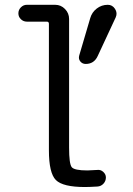

<svg xmlns="http://www.w3.org/2000/svg" viewBox="-20 -750 540 780"><path d="M346.7 -676.8Q353.5 -700.2 373 -715.3Q392.6 -730.5 418 -730.5Q436.5 -730.5 447.3 -713.9Q458 -697.3 450.2 -679.7L377 -522.5Q362.3 -490.2 328.1 -490.2Q314.5 -490.2 306.2 -500.5Q297.9 -510.7 301.8 -524.4ZM88.9 -662.1Q75.2 -662.1 64.9 -671.9Q54.7 -681.6 54.7 -695.8Q54.7 -710 64.9 -720.2Q75.2 -730.5 88.9 -730.5H204.1Q227.5 -730.5 244.1 -713.4Q260.7 -696.3 260.7 -672.9V-150.4Q260.7 -84 271.5 -70.8Q282.2 -57.6 335 -57.6Q346.7 -57.6 375 -59.6Q388.7 -61.5 399.4 -51.8Q410.2 -42 410.2 -29.3Q410.2 -14.6 400.4 -3.9Q390.6 6.8 376 7.8Q341.8 9.8 325.2 9.8Q235.4 9.8 207 -18.6Q178.7 -46.9 178.7 -139.6V-653.3Q178.7 -662.1 169.9 -662.1Z"/></svg>

Font: Rounded Mgen+ 1m regular
Style: Regular
Weight: 400
Designer: [Source Han Sans]
Ryoko NISHIZUKA  (kana & ideographs); Paul D. Hunt (Latin, Greek & Cyrillic); Wenlong ZHANG  (bopomofo
Version: Version 1.059.20150602